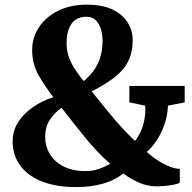

<svg xmlns="http://www.w3.org/2000/svg" viewBox="-20 -772 805 803"><path d="M752.5 -412.5V-344L682.5 -330Q680.5 -286.5 667 -249Q653.5 -211.5 634 -182.8Q614.5 -154 594 -136.5Q607.5 -124 624 -112Q640.5 -100 658.5 -90Q676.5 -80 695.2 -73.2Q714 -66.5 732 -65.5V-8.5Q725 -3 706.2 0.5Q687.5 4 668.2 5.8Q649 7.5 639 7.5Q598 7.5 563 -7.5Q528 -22.5 495.5 -46.5Q460.5 -18 410.5 -3.8Q360.5 10.5 297.5 10.5Q216.5 10.5 157 -12.5Q97.5 -35.5 65.2 -78.8Q33 -122 33 -181.5Q33 -225.5 56.2 -261.5Q79.5 -297.5 118.2 -324.2Q157 -351 203 -365.5Q170 -408 142.2 -456Q114.5 -504 114.5 -562.5Q114.5 -615 143 -658Q171.5 -701 223 -726.8Q274.5 -752.5 343.5 -752.5Q409 -752.5 451.5 -731.8Q494 -711 514.5 -677Q535 -643 535 -604Q535 -553 516 -515.5Q497 -478 459 -448.5Q421 -419 363.5 -390Q399 -345.5 429.5 -308.2Q460 -271 488.2 -240Q516.5 -209 544.5 -182.5Q561 -203.5 571 -228Q581 -252.5 585 -278.5Q589 -304.5 587 -330L521 -344V-412.5ZM258.5 -590.5Q258.5 -557.5 270 -528.2Q281.5 -499 298.2 -475.2Q315 -451.5 330 -433Q360.5 -458.5 377.5 -485.2Q394.5 -512 401.8 -541.2Q409 -570.5 409 -603.5Q409 -623 403.2 -646Q397.5 -669 382.5 -685.5Q367.5 -702 340.5 -702Q314 -702 295.5 -689Q277 -676 267.8 -651Q258.5 -626 258.5 -590.5ZM338 -56.5Q368 -56.5 394.2 -65.8Q420.5 -75 441 -87.5Q414.5 -109.5 388 -137.5Q361.5 -165.5 335.8 -197Q310 -228.5 285.2 -260.2Q260.5 -292 237.5 -321Q209 -301.5 189 -272Q169 -242.5 169 -198Q169 -160.5 188.2 -128.2Q207.5 -96 245.2 -76.2Q283 -56.5 338 -56.5Z"/></svg>

Font: Merriweather 28pt ExtraBold
Style: Regular
Weight: 800
Version: Version 2.100